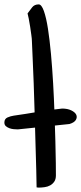

<svg xmlns="http://www.w3.org/2000/svg" viewBox="-98 -852 369 873"><path d="M27.3 -791Q38.1 -805.7 48.3 -818.8Q58.6 -832 78.1 -832Q90.8 -832 101.6 -801.8Q112.3 -771.5 120.1 -721.2Q127.9 -670.9 133.8 -606.4Q139.6 -542 143.6 -472.7Q147.5 -403.3 149.9 -334.5Q152.3 -265.6 153.8 -208.5Q155.3 -151.4 155.8 -110.4Q156.2 -69.3 156.2 -54.7Q156.2 -37.1 148.9 -26.4Q141.6 -15.6 130.4 -9.3Q119.1 -2.9 105 -1Q90.8 1 78.1 1Q76.2 1 72.8 0.5Q69.3 0 68.4 0Q68.4 -25.4 66.9 -77.6Q65.4 -129.9 63.5 -195.8Q61.5 -261.7 59.6 -334.5Q57.6 -407.2 55.2 -473.1Q52.7 -539.1 50.3 -591.3Q47.9 -643.6 46.9 -668.9Q46.9 -675.8 44.4 -693.4Q42 -710.9 39.1 -730.5Q36.1 -750 32.7 -767.1Q29.3 -784.2 27.3 -791ZM-78.1 -294.9Q-78.1 -311.5 -64 -317.9Q-49.8 -324.2 -35.2 -326.2Q20.5 -334 73.7 -343.3Q127 -352.5 184.6 -358.4Q209 -358.4 226.1 -350.1Q243.2 -341.8 248.5 -330.6Q253.9 -319.3 247.1 -307.1Q240.2 -294.9 217.8 -288.1L-16.6 -263.7Q-24.4 -263.7 -35.2 -264.6Q-45.9 -265.6 -55.2 -269Q-64.5 -272.5 -71.3 -278.3Q-78.1 -284.2 -78.1 -294.9Z"/></svg>

Font: Architects Daughter-petzku
Style: Regular
Weight: 400
Designer: Kimberly Geswein
Foundry: Kimberly Geswein
Version: Version 1.000 2010 initial release